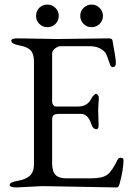

<svg xmlns="http://www.w3.org/2000/svg" viewBox="-20 -822 575 847"><path d="M239.3 -752Q239.3 -731 224.6 -716.3Q210 -702.1 189 -702.1Q168 -702.1 153.3 -716.8Q138.7 -731.4 139.2 -752Q139.2 -772.9 153.3 -787.6Q168 -801.8 189 -801.8Q210 -801.8 224.6 -787.1Q239.3 -772.5 239.3 -752ZM383.8 -801.8Q404.8 -801.8 419.4 -787.1Q434.1 -772.5 434.1 -752Q434.1 -731 419.4 -716.3Q404.8 -702.1 383.8 -702.1Q363.3 -702.1 348.6 -716.8Q334 -731.4 334 -752Q334 -772.5 348.6 -787.1Q363.3 -801.8 383.8 -801.8ZM405.8 -252Q389.6 -252 382.8 -274.9Q367.7 -319.8 336.9 -319.8H244.1Q225.6 -319.8 217.8 -314.9Q210 -310.1 210 -293.9V-102.1Q210 -64.9 225.6 -49.8Q241.2 -34.7 275.9 -35.2H379.9Q433.1 -35.2 454.1 -51.8Q475.1 -68.4 498 -116.2Q503.9 -127.9 514.6 -126Q525.4 -124 524.9 -115.2Q524.9 -75.2 507.8 -12.2Q503.9 4.9 494.1 4.9L167 -1L51.8 4.9Q22.9 4.9 22.9 -6.8Q22.9 -18.6 59.1 -24.4Q94.7 -30.8 112.3 -47.4Q129.9 -64 129.9 -99.1V-548.8Q129.9 -584 115.7 -599.6Q101.1 -615.2 65.4 -621.6Q29.8 -627.9 29.8 -642.1Q29.8 -653.3 59.1 -652.8L235.8 -649.9L458 -652.8Q475.1 -652.8 476.1 -644Q491.2 -563 491.2 -544.4Q491.2 -525.9 477.1 -525.9Q469.2 -525.9 465.8 -536.1Q450.7 -583 443.8 -590.8Q419.9 -617.7 377 -618.2H246.1Q236.3 -618.2 223.1 -608.4Q210 -598.6 210 -585.9V-374Q210 -365.2 215.3 -358.4Q220.7 -351.6 228 -352.1H324.2Q368.2 -352.1 384.8 -391.1Q386.7 -395 393.6 -401.4Q400.4 -408.2 403.3 -408.2Q406.2 -408.2 411.1 -403.3Q416 -398.4 416 -392.1L413.1 -336.9L415 -269Q415 -252 405.8 -252Z"/></svg>

Font: EBGaramond
Style: Regular
Weight: 400
Version: Version 000.012g